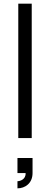

<svg xmlns="http://www.w3.org/2000/svg" viewBox="-20 -755 274 1050"><path d="M80 0H153.5V-735H80ZM75.5 275C117 275 158 247.5 158 191.5V109H75.5V191.5H120C122 227.5 87.5 236 75.5 236Z"/></svg>

Font: Eudonet
Style: Regular
Weight: 400
Designer: Mikhail Sharanda
Foundry: Mikhail Sharanda
Version: Version 4.503;Glyphs 3.1.2 (3151)